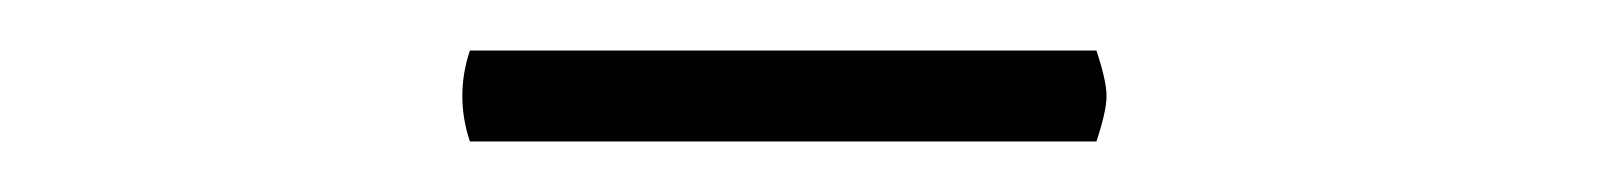

<svg xmlns="http://www.w3.org/2000/svg" viewBox="-20 -656 640 76"><path d="M414 -636Q418 -624 418 -618Q418 -612 414 -600H166Q163 -609 163 -618Q163 -627 166 -636Z"/></svg>

Font: Arima Madurai Light
Style: Regular
Weight: 300
Designer: Joana Correia and Natanael Gama
Foundry: NDISCOVER
Version: Version 1.020